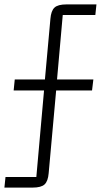

<svg xmlns="http://www.w3.org/2000/svg" viewBox="-22 -718 479 872"><path d="M3 86H143L178 -307H40L45 -357H182L207 -633Q210 -669 225.5 -683.5Q241 -698 280 -698H416L411 -650H263L237 -357H402L396 -307H233L199 69Q196 105 180.5 119.5Q165 134 126 134H-2Z"/></svg>

Font: IBM Plex Sans Cond Light
Style: Regular
Weight: 300
Width: 3
Designer: Mike Abbink, Paul van der Laan, Pieter van Rosmalen
Foundry: Bold Monday
Version: Version 1.3